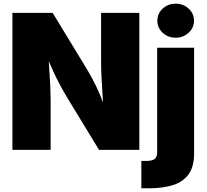

<svg xmlns="http://www.w3.org/2000/svg" viewBox="-20 -796 1100 1020"><path d="M45.9 0V-727.5H259.8L433.6 -441.9Q455.1 -406.7 474.4 -370.4Q493.7 -334 512.2 -290Q530.8 -246.1 549.3 -189.5L531.7 -183.6Q529.3 -223.1 525.9 -274.9Q522.5 -326.7 519.8 -376.7Q517.1 -426.8 517.1 -460.9V-727.5H720.2V0H505.9L344.2 -265.6Q317.9 -308.6 297.1 -347.7Q276.4 -386.7 256.6 -430.9Q236.8 -475.1 211.9 -531.7L234.4 -533.2Q238.3 -481.9 241.7 -431.2Q245.1 -380.4 247.1 -337.4Q249 -294.4 249 -265.6V0ZM814.9 -542.5H1011.2V18.6Q1011.2 89.4 982.2 129.6Q953.1 169.9 899.9 187Q846.7 204.1 774.9 204.1H731V59.1H754.9Q789.6 59.1 802.2 48.1Q814.9 37.1 814.9 13.2ZM913.1 -595.7Q872.6 -595.7 844.2 -622.1Q815.9 -648.4 815.9 -686Q815.9 -724.1 844.2 -750.2Q872.6 -776.4 913.1 -776.4Q953.6 -776.4 982.2 -750.2Q1010.7 -724.1 1010.7 -686Q1010.7 -648.4 982.2 -622.1Q953.6 -595.7 913.1 -595.7Z"/></svg>

Font: Inter 16pt Black
Style: Regular
Weight: 900
Version: Version 4.001;git-66647c0bb